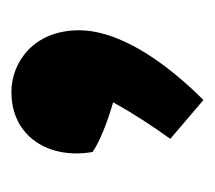

<svg xmlns="http://www.w3.org/2000/svg" viewBox="-40 -196 376 336"><g transform="rotate(-90 148.0 -28.0)"><path d="M155 -196C75 -196 37 -128 50 -54C67 -42 102 -28 137 -18C117 18 96 50 73 82L141 140C195 86 263 1 263 -78C263 -156 208 -196 155 -196Z"/></g></svg>

Font: FilmFarsi Display
Style: Regular
Weight: 400
Designer: Borna Izadpanah
Foundry: Borna Izadpanah
Version: Version 1.000;PS 001.000;hotconv 1.0.88;makeotf.lib2.5.64775